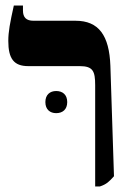

<svg xmlns="http://www.w3.org/2000/svg" viewBox="-20 -667 468 694"><path d="M324 7H341C365 -1 374 -10 392 -30L379 -429C375 -539 337 -592 253 -592H101C75 -592 63 -604 63 -629V-647H30C16 -584 10 -552 10 -519C10 -455 30 -428 82 -428H268C316 -428 324 -410 324 -359ZM144 -298C144 -271 161 -258 183 -258C206 -258 223 -271 223 -298C223 -325 206 -338 183 -338C161 -338 144 -325 144 -298Z"/></svg>

Font: Noto Serif Hebrew Condensed Extra
Style: Regular
Weight: 800
Width: 3
Designer: Monotype Design Team
Foundry: Monotype Imaging Inc.
Version: Version 1.901